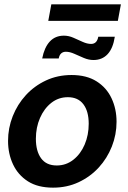

<svg xmlns="http://www.w3.org/2000/svg" viewBox="-20 -853 589 883"><path d="M224 10Q154 10 108.5 -19Q63 -48 40 -97Q17 -146 17 -205Q17 -264 38.5 -318.5Q60 -373 99 -415.5Q138 -458 191.5 -483Q245 -508 309 -508Q378 -508 424 -479Q470 -450 493 -401Q516 -352 516 -293Q516 -234 494.5 -179.5Q473 -125 434 -82.5Q395 -40 341.5 -15Q288 10 224 10ZM241 -92Q284 -92 317.5 -118.5Q351 -145 369.5 -188.5Q388 -232 388 -284Q388 -341 363.5 -373.5Q339 -406 292 -406Q249 -406 216 -380Q183 -354 164 -310.5Q145 -267 145 -215Q145 -158 169 -125Q193 -92 241 -92ZM410 -577Q388 -577 365.5 -586.5Q343 -596 322 -605.5Q301 -615 283 -615Q270 -615 261.5 -607.5Q253 -600 250 -584H174Q184 -635 209 -662Q234 -689 274 -689Q296 -689 317.5 -679.5Q339 -670 360 -660.5Q381 -651 399 -651Q426 -651 432 -684H508Q500 -631 475 -604Q450 -577 410 -577ZM202 -757 216 -833H536L522 -757Z"/></svg>

Font: Cabin VF Beta
Style: Italic
Weight: 400
Italic angle: -7°
Designer: Pablo Impallari
Foundry: Pablo Impallari. http://www.impallari.com Igino Marini. http://www.ikern.com
Version: Version 2.300